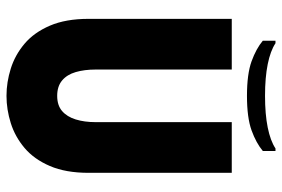

<svg xmlns="http://www.w3.org/2000/svg" viewBox="-162 -716 889 606"><g transform="rotate(90 283.0 -413.5)"><path d="M526 -248V-700H366V-270Q366 -235 357.5 -207.5Q349 -180 331 -164.5Q313 -149 283 -149Q253 -149 234.5 -164.5Q216 -180 208 -207.5Q200 -235 200 -270V-700H40V-248Q40 -176 61.5 -126Q83 -76 118.5 -46Q154 -16 197 -2.5Q240 11 283 11Q326 11 369 -2.5Q412 -16 447.5 -46Q483 -76 504.5 -126Q526 -176 526 -248ZM283 -748Q352 -748 392 -762.5Q432 -777 457 -798V-838H449Q425 -822 383 -813.5Q341 -805 283 -805Q225 -805 183 -813.5Q141 -822 117 -838H109V-798Q134 -777 174 -762.5Q214 -748 283 -748Z"/></g></svg>

Font: Phudu
Style: Bold
Weight: 700
Version: Version 1.005;gftools[0.9.23]